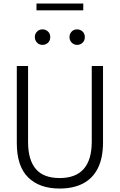

<svg xmlns="http://www.w3.org/2000/svg" viewBox="-20 -1078 691 1108"><path d="M324.5 10Q207 10 142 -54.8Q77 -119.5 77 -252V-697H142V-259Q142 -155.5 186.5 -103Q231 -50.5 324.5 -50.5Q509.5 -50.5 509.5 -261V-697H574.5V-257Q574.5 -166 544.5 -106.8Q514.5 -47.5 458.5 -18.8Q402.5 10 324.5 10ZM225.5 -819Q205.5 -819 193.2 -832.5Q181 -846 181 -864Q181 -883 193.8 -895.8Q206.5 -908.5 225.5 -908.5Q243 -908.5 256.5 -896.5Q270 -884.5 270 -864Q270 -843.5 256.8 -831.2Q243.5 -819 225.5 -819ZM425 -819Q406.5 -819 393.8 -832Q381 -845 381 -864Q381 -882 393 -895.2Q405 -908.5 425 -908.5Q442.5 -908.5 456 -896.5Q469.5 -884.5 469.5 -864Q469.5 -843.5 456.2 -831.2Q443 -819 425 -819ZM460.5 -1018.5H190.5V-1057.5H460.5Z"/></svg>

Font: Acari Sans Neue
Style: Regular
Weight: 400
Designer: Alfredo Marco Pradil (font), Cristiano Sobral (main changes)
Foundry: Hanken Design Co. (font), Cristiano Sobral (main changes)
Version: Version 2.459;March 19, 2022;FontCreator 14.0.0.2808 64-bit;